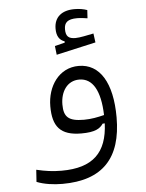

<svg xmlns="http://www.w3.org/2000/svg" viewBox="-57 -654 700 922"><g transform="rotate(-5 293.0 -192.5)"><path d="M206.5 223.1C401.4 223.1 493.2 123 493.2 -72.8C493.2 -240.2 434.6 -334.5 333 -334.5C237.8 -334.5 180.7 -249.5 180.7 -152.8C180.7 -56.2 216.3 -10.3 318.4 -10.3C385.3 -10.3 408.7 -25.9 423.8 -48.3L434.1 -48.8C428.2 91.8 359.4 159.7 208 159.7C165.5 159.7 130.4 154.8 86.9 144.5L83 202.6C118.2 216.8 164.1 223.1 206.5 223.1ZM434.1 -88.9C402.8 -81.1 371.6 -74.7 336.4 -74.7C261.7 -74.7 239.3 -96.7 239.3 -156.2C239.3 -218.8 272 -269 330.1 -269C394.5 -269 430.7 -207 434.1 -88.9ZM232.9 -397 423.3 -439.9 417.5 -483.4C387.2 -477.5 351.6 -469.2 330.1 -469.2C296.9 -469.2 283.2 -481 283.2 -515.6C283.2 -547.4 299.3 -563.5 345.7 -563.5C363.3 -563.5 378.9 -561 395.5 -558.6L397.9 -598.1C379.4 -604.5 360.4 -607.9 336.4 -607.9C275.9 -607.9 238.3 -578.1 238.3 -522C238.3 -487.8 250.5 -466.8 276.4 -458V-451.7L228 -439.5Z"/></g></svg>

Font: Cascadia Code PL Light
Style: Regular
Weight: 300
Monospace: yes
Designer: Aaron Bell
Foundry: Saja Typeworks
Version: Version 2404.023